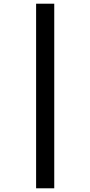

<svg xmlns="http://www.w3.org/2000/svg" viewBox="-20 -784 488 1037"><path d="M175 -764V233H273V-764Z"/></svg>

Font: Noto Sans Ethiopic Cond SemBd
Style: Regular
Weight: 600
Width: 3
Designer: Monotype Design Team
Foundry: Monotype Imaging Inc.
Version: Version 2.102